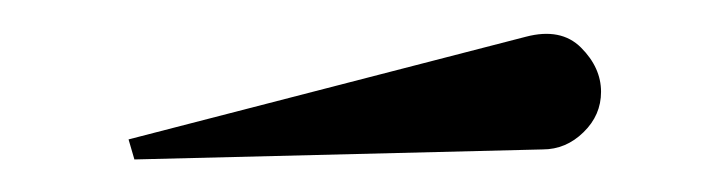

<svg xmlns="http://www.w3.org/2000/svg" viewBox="-20 -810 434 115"><path d="M305 -720.5 60.5 -714.5 57 -726.5 295 -788Q316 -793.5 328 -781.5Q340 -769.5 340 -755Q340 -741 329.5 -730.8Q319 -720.5 305 -720.5Z"/></svg>

Font: Bodoni Moda 16pt
Style: Regular
Weight: 400
Version: Version 2.3